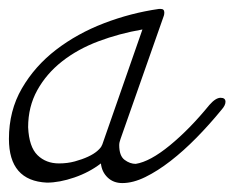

<svg xmlns="http://www.w3.org/2000/svg" viewBox="-43 -389 525 430"><path d="M426 -154Q440 -170 451 -170Q462 -170 462 -161Q462 -153 453 -143Q426 -110 397 -80.5Q368 -51 339 -28.5Q310 -6 282.5 7.5Q255 21 231 21Q211 21 198 8.5Q185 -4 183 -23Q157 -3 123.5 8.5Q90 20 62 20Q-23 16 -23 -78Q-23 -141 6 -191Q35 -241 82.5 -277.5Q130 -314 190 -337Q250 -360 313 -369H317Q325 -369 325 -361Q325 -357 324 -354L227 -78Q224 -70 224 -64Q224 -40 236 -31Q248 -22 261 -22Q293 -27 337.5 -63.5Q382 -100 426 -154ZM185 -63Q185 -64 186 -65L276 -323Q224 -314 177.5 -296.5Q131 -279 96 -251.5Q61 -224 40.5 -187Q20 -150 20 -104Q22 -60 41 -41.5Q60 -23 89 -23Q108 -23 124.5 -27.5Q141 -32 154 -38Q167 -44 175 -51Q183 -58 185 -63Z"/></svg>

Font: Discipuli Britannica
Style: Regular
Weight: 400
Designer: Peter Wiegel
Foundry: Peter Wiegel
Version: Version 0.001 2009